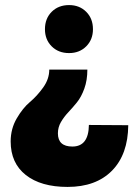

<svg xmlns="http://www.w3.org/2000/svg" viewBox="-20 -572 526 756"><path d="M252 -363Q210 -363 183.5 -389.5Q157 -416 157 -457Q157 -499 183.5 -525.5Q210 -552 252 -552Q293 -552 319.5 -525.5Q346 -499 346 -457Q346 -416 319.5 -389.5Q293 -363 252 -363ZM330 -80 485 -79Q484 36 421 100Q358 164 246 164Q141 164 81.5 117Q22 70 22 -15Q22 -65 46 -106Q70 -147 98 -170.5Q126 -194 150 -227.5Q174 -261 174 -298H324Q324 -256 312 -223Q300 -190 283 -169Q266 -148 249 -130Q232 -112 220 -91.5Q208 -71 208 -47Q208 5 265 5Q329 5 330 -80Z"/></svg>

Font: Montserrat Extra Bold
Style: Regular
Weight: 800
Designer: Julieta Ulanovsky
Foundry: Julieta Ulanovsky
Version: Version 3.001;PS 003.001;hotconv 1.0.70;makeotf.lib2.5.58329